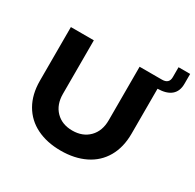

<svg xmlns="http://www.w3.org/2000/svg" viewBox="-169 -966 1176 1159"><g transform="rotate(30 418.5 -386.0)"><path d="M391 10Q295 10 223 -25.5Q151 -61 111.5 -129.5Q72 -198 72 -293V-667H232V-294Q232 -219 275.5 -174.5Q319 -130 391 -130Q463 -130 507 -174.5Q551 -219 551 -294V-667H665H707Q756 -667 756 -713V-782H837V-713Q837 -661 805 -634Q773 -607 711 -606V-293Q711 -198 671.5 -129.5Q632 -61 559.5 -25.5Q487 10 391 10Z"/></g></svg>

Font: Madhuban Bold
Style: Regular
Weight: 700
Designer: jaikishan Patel
Foundry: MagicType
Version: Version 1.000